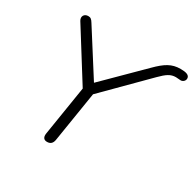

<svg xmlns="http://www.w3.org/2000/svg" viewBox="-150 -841 1025 1010"><g transform="rotate(30 363.0 -336.0)"><path d="M253 6C273 6 285 -4 289 -26L338 -332L582 -577C618 -613 639 -628 671 -628C679 -628 692 -626 699 -626C711 -625 726 -635 726 -651C726 -672 704 -678 671 -678C617 -678 583 -656 532 -605L312 -387L143 -653C132 -671 125 -676 111 -676C87 -676 74 -655 87 -633L276 -331L228 -31C224 -7 233 6 253 6Z"/></g></svg>

Font: SN Pro Light
Style: Italic
Weight: 300
Italic angle: -8.99998°
Designer: Tobias Whetton
Foundry: Supernotes
Version: Version 1.001;Glyphs 3.2 (3249)